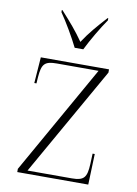

<svg xmlns="http://www.w3.org/2000/svg" viewBox="-86 -823 625 879"><g transform="rotate(10 226.5 -383.0)"><path d="M217 -606H257C279 -651 317 -716 345 -756V-766H342C301 -721 267 -682 238 -637C207 -682 173 -721 132 -766H129V-756C157 -716 195 -651 217 -606ZM57 0H387L392 -143H382L380 -94C377 -32 365 -15 308 -15H102L389 -521V-536H72L63 -415H73L75 -445C80 -505 91 -521 149 -521H343L57 -15Z"/></g></svg>

Font: Noto Serif Display SemiCondensed ExtraLight
Style: Regular
Weight: 200
Width: 4
Designer: Monotype Design Team
Foundry: Monotype Imaging Inc.
Version: Version 2.009